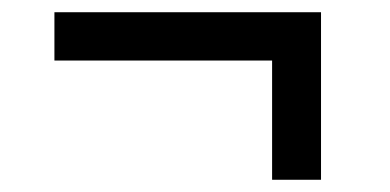

<svg xmlns="http://www.w3.org/2000/svg" viewBox="-20 -417 637 314"><path d="M69 -318V-397H505V-123H425V-318Z"/></svg>

Font: Volkhov
Style: Bold Italic
Weight: 700
Designer: Cyreal (www.cyreal.org)
Foundry: Cyreal (www.cyreal.org)
Version: Version 1.001